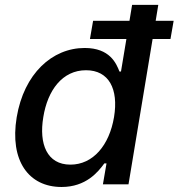

<svg xmlns="http://www.w3.org/2000/svg" viewBox="-20 -747 724 778"><path d="M229.4 10.7C328.5 10.7 377.5 -50.1 402.7 -84.9H411.6L397 0H500.7L598.4 -589.1H670.8L683.6 -662.6H610.8L621.4 -727.3H515.3L504.6 -662.6H357.2L344.5 -589.1H492.2L470.2 -457H464.1C451 -490.8 424.7 -552.6 323.2 -552.6C191.4 -552.6 77.1 -448.5 47.6 -271.7C18.5 -95.2 96.6 10.7 229.4 10.7ZM155.5 -272.7C172.9 -381 232.6 -462.4 328.5 -462.4C421.2 -462.4 460.9 -386.7 442.1 -272.7C422.9 -158 356.9 -79.9 265.3 -79.9C170.5 -79.9 137.1 -163.4 155.5 -272.7Z"/></svg>

Font: Margiela Sans Medium
Style: Italic
Weight: 500
Italic angle: -9.39999°
Designer: Stefan Endress, Andreas Faust
Version: Version 1.100;FEAKit 1.0